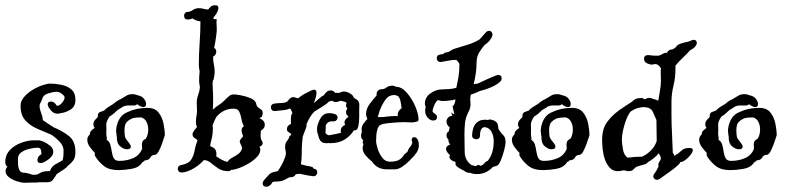

<svg xmlns="http://www.w3.org/2000/svg" viewBox="-25 -644 2989 728"><path d="M69 49Q57 49 39.5 43.5Q22 38 9 28Q-4 18 -4 5Q-4 -4 3 -12Q-5 -18 -5 -29Q-5 -57 13 -75.5Q31 -94 56.5 -103Q82 -112 103 -112H117Q120 -112 123 -112Q126 -112 130 -110Q139 -108 142 -106Q155 -100 166 -90.5Q177 -81 177 -68Q177 -54 161 -41.5Q145 -29 136 -27Q133 -26 128 -26Q117 -26 117 -36Q117 -51 130 -58L132 -59Q132 -78 126 -82Q120 -84 117 -84Q106 -84 88 -80Q70 -76 56.5 -67Q43 -58 43 -42Q43 -34 43.5 -21Q44 -8 49 1.5Q54 11 66 11Q75 11 83.5 14Q92 17 100 19L115 18Q121 15 130.5 10Q140 5 157 5H163Q164 3 166 1Q172 -14 186 -21.5Q200 -29 212 -36Q216 -45 216 -73Q216 -90 202.5 -105Q189 -120 170 -133Q144 -144 117 -155.5Q90 -167 71.5 -187Q53 -207 53 -243Q53 -261 66.5 -276.5Q80 -292 99 -303.5Q118 -315 136.5 -321Q155 -327 165 -327Q185 -327 207.5 -322.5Q230 -318 245.5 -305Q261 -292 261 -265Q261 -240 242.5 -228.5Q224 -217 205 -215Q202 -214 199 -213.5Q196 -213 193 -213Q183 -213 175.5 -218.5Q168 -224 163 -232L161 -235Q156 -241 156 -249Q156 -259 168 -259Q173 -259 178 -256.5Q183 -254 187 -248L189 -245Q189 -245 189 -244.5Q189 -244 190 -244L191 -243Q195 -243 197 -244Q205 -247 212.5 -257Q220 -267 220 -275Q220 -280 210 -288Q200 -296 188 -296Q179 -296 160 -290.5Q141 -285 137 -274Q134 -266 131.5 -260Q129 -254 126 -249Q126 -248 125.5 -246Q125 -244 125 -242Q125 -233 128.5 -223.5Q132 -214 136 -200Q137 -196 137 -193.5Q137 -191 137 -189Q147 -182 158 -174.5Q169 -167 179 -161Q211 -148 236 -128.5Q261 -109 261 -68Q261 -47 253 -36Q245 -25 234 -17Q228 -9 217.5 -2Q207 5 190 16Q187 21 185 24.5Q183 28 181 30Q177 37 171.5 42Q166 47 152 47H122Q119 48 116 48Q113 48 110 48H100Q93 48 85 48.5Q77 49 69 49Z M424 1Q390 1 370.5 -13.5Q351 -28 337 -50Q333 -55 335 -64Q325 -74 315.5 -87Q306 -100 306 -115Q306 -121 309 -126Q312 -131 316 -135V-136Q316 -144 322 -149.5Q328 -155 334 -159Q329 -165 329 -173Q329 -180 333 -186Q337 -192 343 -197L346 -201Q345 -215 353 -218.5Q361 -222 370 -225Q377 -233 386 -238.5Q395 -244 405 -250Q418 -262 434 -269Q445 -275 454 -281Q463 -287 478 -287Q483 -287 487.5 -286Q492 -285 496 -283Q513 -280 521 -269.5Q529 -259 529 -250Q529 -238 519 -238Q509 -238 495 -249Q490 -244 483 -244H459Q455 -244 450.5 -243Q446 -242 442 -240Q437 -236 431.5 -233Q426 -230 421 -227Q414 -220 406.5 -213.5Q399 -207 390 -202Q377 -182 378 -170.5Q379 -159 378 -134Q378 -133 379.5 -124.5Q381 -116 379 -114Q390 -108 393.5 -95Q397 -82 399 -68Q401 -54 406.5 -44Q412 -34 427 -34Q456 -34 480 -44.5Q504 -55 514 -80Q514 -84 513.5 -87.5Q513 -91 513 -95Q513 -101 515 -106.5Q517 -112 524 -116L528 -118Q537 -133 537 -153Q537 -169 530.5 -182Q524 -195 510 -199Q489 -199 476 -195Q472 -193 467.5 -190.5Q463 -188 460 -185Q452 -179 449.5 -170Q447 -161 447 -151Q447 -144 447.5 -137Q448 -130 449 -125Q451 -119 455.5 -113.5Q460 -108 465 -101Q471 -94 471 -88Q471 -78 456 -78Q444 -78 430.5 -89.5Q417 -101 418 -126Q417 -130 416.5 -134Q416 -138 416 -143H415Q415 -169 426.5 -190.5Q438 -212 461 -220Q493 -235 534 -235Q562 -235 576 -217.5Q590 -200 595 -175.5Q600 -151 600 -130Q600 -132 597 -122Q594 -112 588.5 -97Q583 -82 576.5 -70Q570 -58 563 -57Q553 -57 547 -50Q541 -36 524 -36L522 -33Q521 -32 519.5 -31.5Q518 -31 516 -30L513 -26Q500 -8 472.5 -3.5Q445 1 424 1Z M666 10H663Q656 10 652.5 5.5Q649 1 649 -4Q649 -9 652 -13Q655 -17 661 -18Q689 -23 699 -37.5Q709 -52 712.5 -71.5Q716 -91 723 -110L724 -113L718 -117Q713 -120 709 -124Q705 -128 705 -135Q705 -141 711.5 -149.5Q718 -158 722 -163V-164Q718 -169 718 -182Q718 -193 720 -204.5Q722 -216 722 -223Q722 -230 721.5 -237.5Q721 -245 721 -254Q721 -270 726.5 -284.5Q732 -299 733 -314Q730 -328 730 -339Q730 -347 730.5 -355.5Q731 -364 732 -373Q729 -387 729 -399Q729 -440 732 -482Q735 -524 735 -563Q718 -565 705 -574Q695 -570 687 -570Q673 -570 673 -585Q673 -590 676.5 -594.5Q680 -599 687 -599Q696 -599 706 -606Q716 -613 729 -613Q740 -613 747 -610.5Q754 -608 764 -608Q771 -615 775 -619.5Q779 -624 792 -624Q803 -624 803 -614Q803 -605 796 -593.5Q789 -582 784 -577Q784 -576 784.5 -575Q785 -574 785 -572L797 -571Q796 -567 796 -564Q796 -561 796 -557Q796 -550 796.5 -543.5Q797 -537 797 -530Q797 -527 795.5 -514Q794 -501 791.5 -486Q789 -471 787 -462L789 -461Q795 -457 795 -448Q795 -436 783 -429Q783 -412 786 -399Q789 -386 789 -372Q789 -368 788.5 -363.5Q788 -359 787 -354L786 -348Q786 -342 782 -338Q782 -336 781.5 -333Q781 -330 781 -326Q781 -316 782 -303Q783 -290 783 -282Q783 -270 783 -256Q783 -242 782 -228Q793 -239 805.5 -246.5Q818 -254 836 -273Q840 -277 846 -281.5Q852 -286 862 -286Q870 -286 889 -282.5Q908 -279 925.5 -271.5Q943 -264 946 -252Q948 -241 954 -236.5Q960 -232 965.5 -228.5Q971 -225 971 -215Q971 -213 970.5 -210.5Q970 -208 969 -205V-202Q966 -201 963.5 -199Q961 -197 959 -196L960 -195Q968 -192 973.5 -186Q979 -180 979 -170Q979 -163 975 -158Q971 -153 965 -149L964 -148Q964 -144 963.5 -139.5Q963 -135 963 -130Q963 -125 964 -119.5Q965 -114 968 -110Q971 -106 971 -101Q971 -93 960 -88H959Q962 -82 962 -77Q962 -62 949 -48.5Q936 -35 917.5 -24Q899 -13 881 -6.5Q863 0 852 0Q847 5 840 5Q818 5 802.5 -5.5Q787 -16 774.5 -26.5Q762 -37 748 -37Q731 -18 708.5 -5Q686 8 666 10ZM837 -30Q845 -41 857 -47Q869 -53 879.5 -61Q890 -69 893 -83Q890 -93 887 -98.5Q884 -104 884 -108Q884 -114 897 -127Q895 -133 893 -139Q891 -145 891 -150Q891 -160 900 -166Q893 -177 890.5 -192.5Q888 -208 882.5 -220Q877 -232 861 -232Q821 -232 795 -200Q791 -193 787.5 -185Q784 -177 781 -168Q782 -164 782 -161Q782 -158 782 -154Q782 -139 779 -124Q776 -109 772 -94V-93L773 -89Q787 -85 792 -76Q797 -67 795 -53V-51Q802 -46 813.5 -39.5Q825 -33 837 -30Z M995 61Q991 64 985 64Q971 64 971 51Q971 46 976 39Q990 24 996 17Q1002 10 1023 6Q1025 6 1026 5.5Q1027 5 1028 5Q1034 -3 1042 -17Q1050 -31 1055.5 -46.5Q1061 -62 1058 -72Q1057 -76 1056.5 -79.5Q1056 -83 1056 -86Q1056 -101 1063.5 -110Q1071 -119 1072 -127L1078 -132Q1079 -133 1079 -133.5Q1079 -134 1079 -134Q1079 -138 1071 -142Q1063 -146 1063 -153Q1063 -164 1069 -168.5Q1075 -173 1078 -174V-194Q1078 -199 1079 -205Q1080 -211 1084 -215Q1082 -220 1080 -224.5Q1078 -229 1075 -233Q1062 -227 1047 -226Q1032 -225 1018 -223H1015Q1009 -223 1005.5 -227.5Q1002 -232 1002 -237Q1002 -242 1005 -246Q1008 -250 1014 -251Q1024 -253 1042.5 -253.5Q1061 -254 1067 -262L1070 -266Q1074 -271 1079.5 -274Q1085 -277 1092 -275L1105 -271Q1120 -283 1128 -287Q1136 -291 1155 -301Q1163 -304 1166 -304Q1175 -304 1175 -292Q1175 -283 1171.5 -272Q1168 -261 1165 -253Q1171 -258 1183.5 -269Q1196 -280 1203 -283Q1208 -291 1214 -296Q1220 -301 1230 -301Q1239 -301 1246 -292H1262Q1266 -294 1270 -295.5Q1274 -297 1279 -297Q1290 -297 1302.5 -289.5Q1315 -282 1316 -274Q1321 -270 1326 -267.5Q1331 -265 1334 -260Q1338 -253 1337.5 -246Q1337 -239 1337 -231Q1337 -219 1337 -200.5Q1337 -182 1334 -167Q1331 -152 1323 -150H1317Q1304 -129 1282 -115Q1260 -101 1226 -101Q1223 -101 1222 -102Q1219 -101 1213 -101Q1197 -101 1190.5 -109.5Q1184 -118 1182 -130Q1177 -142 1177 -152Q1177 -167 1183 -180Q1188 -195 1197.5 -205Q1207 -215 1224 -215Q1233 -215 1243 -212Q1255 -209 1255 -198Q1255 -192 1250 -187.5Q1245 -183 1236 -184H1232Q1218 -184 1210 -169V-155Q1210 -153 1209.5 -148.5Q1209 -144 1209 -140Q1215 -132 1222 -131Q1234 -133 1248.5 -136Q1263 -139 1268 -141Q1267 -144 1267 -149Q1267 -163 1284 -171Q1281 -176 1281 -179Q1281 -191 1297 -202Q1287 -208 1287 -219Q1287 -225 1289 -227Q1291 -229 1292 -232Q1287 -238 1287 -244Q1287 -247 1288 -249.5Q1289 -252 1289 -253Q1289 -255 1285 -257Q1281 -259 1267 -262Q1263 -261 1258 -259Q1253 -257 1248 -257Q1240 -257 1235 -262Q1231 -261 1227.5 -260.5Q1224 -260 1221 -258Q1213 -249 1197.5 -240Q1182 -231 1167 -221Q1157 -211 1150 -199Q1143 -187 1137 -173Q1139 -167 1132 -150Q1125 -133 1123 -126Q1120 -101 1119.5 -86Q1119 -71 1119 -57Q1119 -43 1116 -21Q1125 -19 1133.5 -16.5Q1142 -14 1152 -13L1153 -12Q1161 -12 1165 -4Q1178 -3 1178 10Q1178 15 1174 20Q1170 25 1162 24Q1158 24 1143.5 21.5Q1129 19 1112 15Q1108 15 1104 15.5Q1100 16 1096 17Q1091 28 1078 28H1073Q1063 33 1053.5 38Q1044 43 1031 44Q1021 44 1016 44.5Q1011 45 1009 46Q1009 46 1007 48Q1006 49 1004.5 52.5Q1003 56 995 61Z M1441 -2Q1405 -2 1386 -31Q1373 -41 1361.5 -54.5Q1350 -68 1350 -82Q1350 -89 1353 -96Q1348 -107 1352 -111L1353 -112Q1350 -114 1347 -118Q1344 -122 1344 -129Q1344 -139 1348 -144L1347 -145Q1346 -148 1346 -154Q1346 -165 1353.5 -175.5Q1361 -186 1368 -193Q1363 -203 1363 -212Q1363 -232 1377.5 -251Q1392 -270 1403 -282Q1401 -306 1425 -306Q1432 -306 1440.5 -312.5Q1449 -319 1462 -319Q1467 -319 1470 -318Q1473 -317 1476 -315Q1498 -315 1517.5 -292.5Q1537 -270 1549.5 -241Q1562 -212 1562 -190Q1561 -184 1555 -182.5Q1549 -181 1541 -180H1533Q1526 -180 1519.5 -180.5Q1513 -181 1510 -181Q1500 -181 1482 -180Q1464 -179 1446 -177Q1428 -175 1419 -171Q1409 -167 1405 -150Q1401 -133 1401 -110Q1401 -99 1407 -80Q1413 -61 1424.5 -46Q1436 -31 1453 -31Q1475 -31 1486.5 -37Q1498 -43 1505 -54Q1507 -59 1514 -63.5Q1521 -68 1522 -74Q1524 -80 1530 -87Q1536 -94 1538 -101Q1539 -103 1537.5 -106.5Q1536 -110 1536 -114Q1536 -117 1538 -120.5Q1540 -124 1546 -124Q1552 -124 1557.5 -116.5Q1563 -109 1563 -95Q1563 -92 1563 -89Q1563 -86 1562 -83Q1559 -71 1556 -68Q1555 -65 1552 -62Q1549 -59 1546 -54Q1539 -46 1526.5 -33.5Q1514 -21 1499.5 -11.5Q1485 -2 1473 -2ZM1407 -201Q1410 -200 1413 -200Q1416 -200 1419 -200Q1425 -200 1430.5 -200.5Q1436 -201 1442 -202Q1450 -203 1457.5 -203.5Q1465 -204 1470 -204H1484Q1483 -206 1483 -210Q1483 -223 1498 -234Q1496 -245 1494 -258Q1492 -271 1484 -280L1475 -283Q1472 -283 1470 -284Q1448 -283 1436 -265.5Q1424 -248 1417 -230Q1414 -224 1412.5 -217.5Q1411 -211 1407 -201Z M1781 16Q1769 16 1757 11Q1754 12 1751 11Q1742 10 1734 3Q1723 -2 1714 -8Q1705 -14 1703 -18Q1702 -21 1702 -24Q1702 -27 1702 -28L1703 -30Q1692 -32 1684 -39Q1676 -46 1681 -56Q1675 -61 1670.5 -67.5Q1666 -74 1666 -80Q1666 -90 1682 -96Q1675 -104 1675 -116Q1668 -121 1668 -130Q1668 -142 1676 -145Q1677 -148 1678 -152.5Q1679 -157 1680 -161Q1668 -170 1668 -183Q1668 -191 1673.5 -197.5Q1679 -204 1690 -205Q1689 -208 1688 -211.5Q1687 -215 1685 -218Q1686 -218 1692.5 -213Q1699 -208 1697 -213L1691 -241Q1700 -246 1702 -267Q1678 -261 1652 -261Q1647 -261 1643.5 -262.5Q1640 -264 1636 -264Q1632 -264 1627 -255.5Q1622 -247 1618.5 -237Q1615 -227 1615 -223Q1615 -219 1619.5 -216Q1624 -213 1626 -211Q1632 -207 1632 -200Q1632 -187 1617 -187Q1605 -187 1594 -201Q1587 -212 1587 -223Q1587 -227 1587.5 -231Q1588 -235 1589 -239V-240Q1586 -245 1586 -250Q1586 -275 1607 -290Q1628 -305 1650 -305Q1670 -306 1680 -306.5Q1690 -307 1705 -311L1706 -315Q1711 -337 1714 -356.5Q1717 -376 1717 -401Q1716 -405 1712 -409.5Q1708 -414 1705 -417Q1690 -417 1675.5 -414Q1661 -411 1647 -409H1644Q1638 -409 1634.5 -413.5Q1631 -418 1631 -423Q1631 -436 1643 -437Q1651 -439 1656 -439Q1659 -445 1667 -445Q1676 -446 1684 -452Q1692 -458 1701 -460Q1716 -465 1745 -473.5Q1774 -482 1794 -495L1816 -520Q1822 -527 1829 -527Q1836 -527 1840 -521Q1844 -515 1841 -506Q1837 -496 1829.5 -488Q1822 -480 1812 -473Q1800 -459 1791 -443.5Q1782 -428 1782 -407Q1782 -386 1779 -365.5Q1776 -345 1771 -325Q1775 -326 1778.5 -326Q1782 -326 1786 -327Q1803 -335 1820.5 -343Q1838 -351 1856 -358Q1862 -360 1864 -360Q1877 -360 1877 -347Q1877 -339 1871 -334Q1858 -322 1837 -313Q1816 -304 1795 -299Q1786 -295 1777.5 -291.5Q1769 -288 1760 -285V-284Q1759 -280 1758.5 -276.5Q1758 -273 1758 -270Q1758 -265 1758.5 -260Q1759 -255 1759 -250Q1759 -243 1757.5 -235.5Q1756 -228 1750 -217Q1740 -197 1738 -176.5Q1736 -156 1736 -133Q1736 -116 1736.5 -99Q1737 -82 1737 -67Q1737 -51 1744.5 -38Q1752 -25 1763 -18L1779 -14Q1786 -19 1790 -19L1798 -15Q1810 -21 1812 -25.5Q1814 -30 1825 -35Q1847 -63 1847 -108Q1847 -124 1842 -137Q1839 -140 1839 -144Q1831 -157 1821 -160Q1819 -161 1817 -161Q1816 -161 1815.5 -161.5Q1815 -162 1814 -162Q1795 -162 1795 -130Q1795 -116 1780 -116Q1775 -116 1770 -119.5Q1765 -123 1765 -130Q1765 -141 1768.5 -155Q1772 -169 1783 -179.5Q1794 -190 1814 -190Q1822 -190 1825 -189Q1829 -191 1833 -191Q1838 -191 1848 -187Q1860 -181 1862 -173Q1864 -165 1865 -155Q1867 -151 1868 -150Q1876 -138 1884 -130.5Q1892 -123 1892 -104Q1892 -96 1887 -76Q1882 -56 1874.5 -37.5Q1867 -19 1860 -16Q1856 -14 1851.5 -13Q1847 -12 1844 -11Q1833 1 1818 8.5Q1803 16 1783 16Z M2034 1Q2000 1 1980.5 -13.5Q1961 -28 1947 -50Q1943 -55 1945 -64Q1935 -74 1925.5 -87Q1916 -100 1916 -115Q1916 -121 1919 -126Q1922 -131 1926 -135V-136Q1926 -144 1932 -149.5Q1938 -155 1944 -159Q1939 -165 1939 -173Q1939 -180 1943 -186Q1947 -192 1953 -197L1956 -201Q1955 -215 1963 -218.5Q1971 -222 1980 -225Q1987 -233 1996 -238.5Q2005 -244 2015 -250Q2028 -262 2044 -269Q2055 -275 2064 -281Q2073 -287 2088 -287Q2093 -287 2097.5 -286Q2102 -285 2106 -283Q2123 -280 2131 -269.5Q2139 -259 2139 -250Q2139 -238 2129 -238Q2119 -238 2105 -249Q2100 -244 2093 -244H2069Q2065 -244 2060.5 -243Q2056 -242 2052 -240Q2047 -236 2041.5 -233Q2036 -230 2031 -227Q2024 -220 2016.5 -213.5Q2009 -207 2000 -202Q1987 -182 1988 -170.5Q1989 -159 1988 -134Q1988 -133 1989.5 -124.5Q1991 -116 1989 -114Q2000 -108 2003.5 -95Q2007 -82 2009 -68Q2011 -54 2016.5 -44Q2022 -34 2037 -34Q2066 -34 2090 -44.5Q2114 -55 2124 -80Q2124 -84 2123.5 -87.5Q2123 -91 2123 -95Q2123 -101 2125 -106.5Q2127 -112 2134 -116L2138 -118Q2147 -133 2147 -153Q2147 -169 2140.5 -182Q2134 -195 2120 -199Q2099 -199 2086 -195Q2082 -193 2077.5 -190.5Q2073 -188 2070 -185Q2062 -179 2059.5 -170Q2057 -161 2057 -151Q2057 -144 2057.5 -137Q2058 -130 2059 -125Q2061 -119 2065.5 -113.5Q2070 -108 2075 -101Q2081 -94 2081 -88Q2081 -78 2066 -78Q2054 -78 2040.5 -89.5Q2027 -101 2028 -126Q2027 -130 2026.5 -134Q2026 -138 2026 -143H2025Q2025 -169 2036.5 -190.5Q2048 -212 2071 -220Q2103 -235 2144 -235Q2172 -235 2186 -217.5Q2200 -200 2205 -175.5Q2210 -151 2210 -130Q2210 -132 2207 -122Q2204 -112 2198.5 -97Q2193 -82 2186.5 -70Q2180 -58 2173 -57Q2163 -57 2157 -50Q2151 -36 2134 -36L2132 -33Q2131 -32 2129.5 -31.5Q2128 -31 2126 -30L2123 -26Q2110 -8 2082.5 -3.5Q2055 1 2034 1Z M2477 34Q2474 35 2471.5 36.5Q2469 38 2466 38Q2461 38 2456.5 34Q2452 30 2452 24Q2452 20 2457 13Q2462 7 2465.5 0Q2469 -7 2472 -13Q2472 -15 2471.5 -15.5Q2471 -16 2471 -17Q2471 -25 2475 -30.5Q2479 -36 2481 -43Q2481 -47 2478.5 -52Q2476 -57 2473 -63Q2456 -43 2433 -30Q2429 -25 2423 -22L2406 -17Q2402 -16 2397 -14.5Q2392 -13 2387 -11Q2380 -4 2374.5 0.5Q2369 5 2358 5Q2353 5 2349 3.5Q2345 2 2340 2Q2336 2 2330.5 3.5Q2325 5 2318 5Q2299 5 2287 -8Q2275 -21 2268.5 -40Q2262 -59 2260 -79Q2258 -99 2258 -112Q2258 -155 2276 -180Q2294 -205 2320 -224Q2322 -226 2323.5 -227Q2325 -228 2327 -229Q2338 -237 2349 -244Q2360 -251 2371 -258L2373 -260Q2385 -272 2400 -272H2406Q2406 -272 2406.5 -272.5Q2407 -273 2408 -273Q2410 -273 2414.5 -270Q2419 -267 2421 -268Q2431 -273 2435 -273Q2439 -273 2443 -272Q2447 -271 2452 -269Q2457 -268 2462 -266Q2467 -264 2471 -262Q2474 -282 2477.5 -301Q2481 -320 2481 -339Q2481 -347 2480.5 -359.5Q2480 -372 2481 -385Q2477 -392 2471.5 -396.5Q2466 -401 2459 -401H2456Q2454 -400 2451.5 -399.5Q2449 -399 2445 -399Q2445 -399 2442.5 -399.5Q2440 -400 2436 -401Q2417 -406 2417 -421Q2417 -435 2432 -435Q2440 -435 2444.5 -434Q2449 -433 2459 -433H2473Q2482 -436 2488 -440Q2494 -444 2504 -444Q2510 -457 2526 -457Q2537 -463 2540.5 -469Q2544 -475 2560 -480Q2569 -483 2578 -484.5Q2587 -486 2595 -490Q2600 -493 2605 -493Q2617 -493 2617 -481Q2617 -475 2611 -467.5Q2605 -460 2591 -453Q2582 -442 2564.5 -425.5Q2547 -409 2536 -395V-380Q2536 -349 2528.5 -318.5Q2521 -288 2521 -257V-212Q2521 -173 2523 -138Q2525 -103 2526 -65Q2528 -62 2530 -58.5Q2532 -55 2533 -52Q2536 -58 2544 -60Q2554 -68 2562 -75.5Q2570 -83 2590 -83Q2602 -83 2602 -75Q2602 -68 2593.5 -57Q2585 -46 2574.5 -38Q2564 -30 2558 -30H2555L2554 -28Q2551 -21 2534.5 -8Q2518 5 2500.5 17Q2483 29 2477 34ZM2355 -46Q2368 -48 2381 -49Q2394 -50 2410 -50Q2452 -71 2465 -109Q2465 -127 2464.5 -147Q2464 -167 2464 -189Q2457 -206 2449.5 -221.5Q2442 -237 2416 -238Q2409 -238 2396 -235Q2383 -232 2366 -221Q2357 -210 2349.5 -190.5Q2342 -171 2337.5 -150.5Q2333 -130 2333 -115Q2333 -101 2337 -78Q2341 -55 2355 -46Z M2744 1Q2710 1 2690.5 -13.5Q2671 -28 2657 -50Q2653 -55 2655 -64Q2645 -74 2635.5 -87Q2626 -100 2626 -115Q2626 -121 2629 -126Q2632 -131 2636 -135V-136Q2636 -144 2642 -149.5Q2648 -155 2654 -159Q2649 -165 2649 -173Q2649 -180 2653 -186Q2657 -192 2663 -197L2666 -201Q2665 -215 2673 -218.5Q2681 -222 2690 -225Q2697 -233 2706 -238.5Q2715 -244 2725 -250Q2738 -262 2754 -269Q2765 -275 2774 -281Q2783 -287 2798 -287Q2803 -287 2807.5 -286Q2812 -285 2816 -283Q2833 -280 2841 -269.5Q2849 -259 2849 -250Q2849 -238 2839 -238Q2829 -238 2815 -249Q2810 -244 2803 -244H2779Q2775 -244 2770.5 -243Q2766 -242 2762 -240Q2757 -236 2751.5 -233Q2746 -230 2741 -227Q2734 -220 2726.5 -213.5Q2719 -207 2710 -202Q2697 -182 2698 -170.5Q2699 -159 2698 -134Q2698 -133 2699.5 -124.5Q2701 -116 2699 -114Q2710 -108 2713.5 -95Q2717 -82 2719 -68Q2721 -54 2726.5 -44Q2732 -34 2747 -34Q2776 -34 2800 -44.5Q2824 -55 2834 -80Q2834 -84 2833.5 -87.5Q2833 -91 2833 -95Q2833 -101 2835 -106.5Q2837 -112 2844 -116L2848 -118Q2857 -133 2857 -153Q2857 -169 2850.5 -182Q2844 -195 2830 -199Q2809 -199 2796 -195Q2792 -193 2787.5 -190.5Q2783 -188 2780 -185Q2772 -179 2769.5 -170Q2767 -161 2767 -151Q2767 -144 2767.5 -137Q2768 -130 2769 -125Q2771 -119 2775.5 -113.5Q2780 -108 2785 -101Q2791 -94 2791 -88Q2791 -78 2776 -78Q2764 -78 2750.5 -89.5Q2737 -101 2738 -126Q2737 -130 2736.5 -134Q2736 -138 2736 -143H2735Q2735 -169 2746.5 -190.5Q2758 -212 2781 -220Q2813 -235 2854 -235Q2882 -235 2896 -217.5Q2910 -200 2915 -175.5Q2920 -151 2920 -130Q2920 -132 2917 -122Q2914 -112 2908.5 -97Q2903 -82 2896.5 -70Q2890 -58 2883 -57Q2873 -57 2867 -50Q2861 -36 2844 -36L2842 -33Q2841 -32 2839.5 -31.5Q2838 -31 2836 -30L2833 -26Q2820 -8 2792.5 -3.5Q2765 1 2744 1Z"/></svg>

Font: RU Serius
Style: Regular
Weight: 400
Designer: Robert E. Leuschke
Foundry: Robert E. Leuschke
Version: Version 1.011; ttfautohint (v1.8.3)